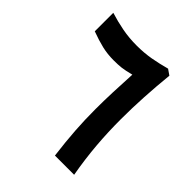

<svg xmlns="http://www.w3.org/2000/svg" viewBox="-182 -757 870 870"><g transform="rotate(45 252.5 -322.5)"><path d="M195.8 -493.2Q155.8 -493.2 120.6 -501.5Q85.4 -509.8 42 -525.9V-644.5Q85.4 -630.9 129.4 -622.6Q173.3 -614.3 221.7 -614.3Q269.5 -614.3 311.8 -621.8Q354 -629.4 396.5 -641.1L423.3 -622.6Q415.5 -545.9 411.4 -472.7Q407.2 -399.4 407.2 -327.6Q407.2 -243.7 413.8 -164.8Q420.4 -85.9 435.5 0H312.5Q302.2 -81.5 297.9 -145.8Q293.5 -210 293.5 -279.3Q293.5 -331.5 295.7 -388.9Q297.9 -446.3 301.3 -507.3Q264.6 -498 244.6 -495.6Q224.6 -493.2 195.8 -493.2Z"/></g></svg>

Font: Vazirmatn UI NL SemiBold
Style: Regular
Weight: 600
Designer: Saber Rastikerdar
Foundry: Saber Rastikerdar
Version: Version 33.003